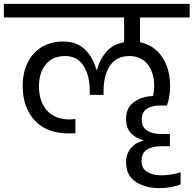

<svg xmlns="http://www.w3.org/2000/svg" viewBox="-47 -760 998 990"><path d="M675 -670V-542Q746 -528 788 -467.5Q830 -407 830 -316Q830 -260 814 -216H777Q736 -216 710 -199Q684 -182 684 -142Q684 -105 711.5 -87Q739 -69 782 -69H829V-6H782Q739 -6 711 11.5Q683 29 683 70Q683 109 712 126.5Q741 144 786 144Q812 144 840 139Q868 134 884 128V191Q865 199 835 204.5Q805 210 775 210Q702 210 652.5 177Q603 144 603 77Q603 33 628.5 3.5Q654 -26 693 -35V-37Q652 -47 627.5 -74Q603 -101 603 -146Q603 -205 644 -234Q685 -263 742 -265Q748 -289 748 -317Q748 -385 714.5 -428Q681 -471 620 -471Q554 -471 520.5 -422Q487 -373 487 -289V-271H416V-289Q416 -371 383.5 -421Q351 -471 289 -471Q224 -471 189 -428Q154 -385 154 -315Q154 -236 195.5 -190Q237 -144 313 -144Q322 -144 342 -146V-73Q329 -72 308 -72Q194 -72 132 -139Q70 -206 70 -316Q70 -387 96.5 -439Q123 -491 170 -518.5Q217 -546 278 -546Q350 -546 392 -504Q434 -462 450 -400H453Q467 -453 501 -492.5Q535 -532 593 -542V-670H-27V-740H931V-670Z"/></svg>

Font: DVN-Poppins
Style: Regular
Weight: 400
Designer: Ninad Kale (Devanagari), Jonny Pinhorn (Latin)
Foundry: Indian Type Foundry
Version: 4.004